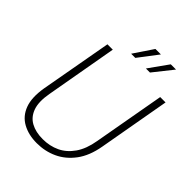

<svg xmlns="http://www.w3.org/2000/svg" viewBox="-251 -1005 1140 1140"><g transform="rotate(45 319.0 -435.0)"><path d="M268 12Q199 12 148 -16Q97 -44 75.5 -101.5Q54 -159 69 -249L150 -700H195L115 -248Q101 -171 118 -123Q135 -75 176 -52.5Q217 -30 276 -30Q335 -30 383.5 -53Q432 -76 466 -125Q500 -174 513 -251L593 -700H638L558 -249Q542 -158 499 -100.5Q456 -43 396.5 -15.5Q337 12 268 12ZM413 -760 500 -882H544L447 -760ZM289 -760 371 -882H417L324 -760Z"/></g></svg>

Font: DM Sans 11pt ExtraLight
Style: Italic
Weight: 250
Italic angle: -10°
Version: Version 4.004;gftools[0.9.30]